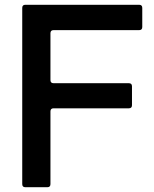

<svg xmlns="http://www.w3.org/2000/svg" viewBox="-20 -783 643 803"><path d="M86 0Q73 0 73 -13V-750Q73 -763 86 -763H562Q575 -763 575 -750V-670Q575 -657 562 -657H204Q191 -657 191 -644V-448Q191 -435 204 -435H519Q532 -435 532 -422V-343Q532 -330 519 -330H204Q191 -330 191 -317V-13Q191 0 178 0Z"/></svg>

Font: Open Sauce Two Medium
Style: Regular
Weight: 500
Designer: Alfredo Marco Pradil
Foundry: Creative Sauce Fz LLC
Version: Version 1.477